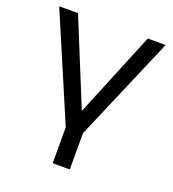

<svg xmlns="http://www.w3.org/2000/svg" viewBox="-132 -641 837 927"><g transform="rotate(20 286.5 -177.5)"><path d="M243.2 183.6V-1L13.7 -539.1H110.4L289.1 -101.6L468.8 -539.1H560.5L331.1 -2.9V183.6Z"/></g></svg>

Font: Min Sans
Style: Regular
Weight: 400
Designer: Jinseong-Kim, NotoSansCJK, Nunito
Foundry: Jinseong-Kim
Version: Version 1.400;Glyphs 3.1.2 (3151)